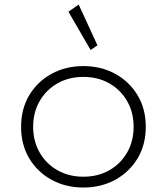

<svg xmlns="http://www.w3.org/2000/svg" viewBox="-20 -824 747 860"><path d="M353.5 16Q274.5 16 211.2 -18.5Q148 -53 111.2 -114.2Q74.5 -175.5 74.5 -256Q74.5 -336.5 111.2 -397.8Q148 -459 211.2 -493.5Q274.5 -528 353.5 -528Q432.5 -528 495.8 -493.5Q559 -459 596 -397.8Q633 -336.5 633 -256Q633 -175.5 596 -114.2Q559 -53 495.8 -18.5Q432.5 16 353.5 16ZM353.5 -32.5Q418.5 -32.5 469.2 -61.2Q520 -90 549.2 -140.5Q578.5 -191 578.5 -256Q578.5 -321 549.2 -371.5Q520 -422 469.2 -450.8Q418.5 -479.5 353.5 -479.5Q288.5 -479.5 237.8 -450.8Q187 -422 157.8 -371.5Q128.5 -321 128.5 -256Q128.5 -191 157.8 -140.5Q187 -90 237.8 -61.2Q288.5 -32.5 353.5 -32.5ZM386 -600 286.5 -771.5 332.5 -803.5 416.5 -621Z"/></svg>

Font: Spartan Thin Light
Style: Regular
Weight: 300
Version: Version 1.004